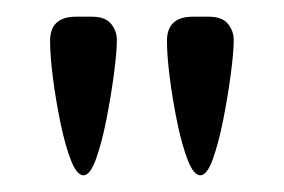

<svg xmlns="http://www.w3.org/2000/svg" viewBox="-20 -610 340 230"><path d="M80 -400Q72 -400 65 -418Q58 -436 52.5 -462.5Q47 -489 43.5 -516Q40 -543 40 -561Q40 -590 71 -590H90Q106 -590 113 -581.5Q120 -573 120 -562Q120 -548 116.5 -521.5Q113 -495 107.5 -467Q102 -439 95 -419.5Q88 -400 80 -400ZM220 -400Q212 -400 205 -418Q198 -436 192.5 -462.5Q187 -489 183.5 -516Q180 -543 180 -561Q180 -590 211 -590H230Q246 -590 253 -581.5Q260 -573 260 -562Q260 -548 256.5 -521.5Q253 -495 247.5 -467Q242 -439 235 -419.5Q228 -400 220 -400Z"/></svg>

Font: Red Rose
Style: Regular
Weight: 400
Designer: Jaikishan Patel
Version: Version 2.000; ttfautohint (v1.8.3)